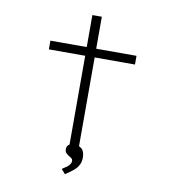

<svg xmlns="http://www.w3.org/2000/svg" viewBox="-91 -769 905 999"><g transform="rotate(10 362.0 -269.0)"><path d="M316 0V-689H366V0ZM124 -474V-520H579V-474ZM319 151 298 127Q314 117 324 109.5Q334 102 339 93.5Q344 85 344 78Q344 67 335.5 62Q327 57 323 54Q317 51 309 43Q301 35 301 22Q301 6 312.5 -2.5Q324 -11 337 -11Q362 -11 379 3Q396 17 396 50Q396 70 389 85.5Q382 101 370.5 112Q359 123 346 132.5Q333 142 319 151Z"/></g></svg>

Font: Lexend Zetta ExtraLight
Style: Regular
Weight: 250
Version: Version 1.007